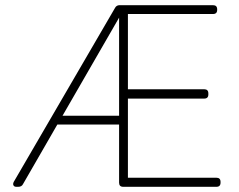

<svg xmlns="http://www.w3.org/2000/svg" viewBox="-20 -720 923 740"><path d="M43 0Q35 0 32 -5.5Q29 -11 33 -19L423 -689Q428 -699 439 -700H801Q817 -700 817 -684V-682Q817 -666 801 -666H473V-376H767Q783 -376 783 -360V-356Q783 -340 767 -340H473V-35H814Q830 -35 830 -19V-16Q830 0 814 0H455Q439 0 439 -16V-240H201L69 -11Q64 0 50 0ZM221 -274H439V-652Z"/></svg>

Font: Zen Maru Gothic Light
Style: Regular
Weight: 300
Designer: Yoshimichi Ohira
Foundry: Positype
Version: Version 1.001